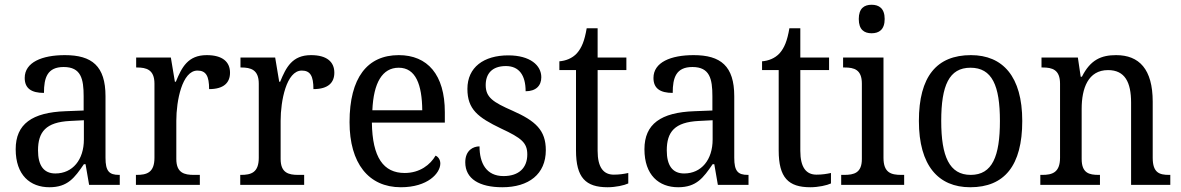

<svg xmlns="http://www.w3.org/2000/svg" viewBox="-20 -778 4970 808"><path d="M188 10C265 10 294 -30 333 -87H340L355 0H484V-42H481C439 -42 424 -58 424 -114V-373C424 -500 367 -546 253 -546C157 -546 84 -516 84 -450C84 -406 112 -387 165 -387C165 -451 179 -496 248 -496C321 -496 332 -446 332 -373V-313L256 -310C115 -305 46 -256 46 -150C46 -41 107 10 188 10ZM213 -48C163 -48 140 -83 140 -145C140 -223 173 -264 275 -269L333 -272V-191C333 -106 286 -48 213 -48Z M552 0H821V-42H796C756 -42 722 -50 722 -109V-270C722 -353 746 -481 811 -481C847 -481 860 -458 860 -403C923 -403 948 -431 948 -472C948 -518 916 -546 850 -546C771 -546 745 -495 720 -434H716L699 -536H553V-494H556C596 -494 630 -485 630 -426V-114C630 -51 597 -42 555 -42H552Z M991 0H1260V-42H1235C1195 -42 1161 -50 1161 -109V-270C1161 -353 1185 -481 1250 -481C1286 -481 1299 -458 1299 -403C1362 -403 1387 -431 1387 -472C1387 -518 1355 -546 1289 -546C1210 -546 1184 -495 1159 -434H1155L1138 -536H992V-494H995C1035 -494 1069 -485 1069 -426V-114C1069 -51 1036 -42 994 -42H991Z M1667 10C1780 10 1833 -49 1833 -90C1833 -107 1823 -119 1813 -123C1791 -85 1747 -50 1683 -50C1594 -50 1547 -115 1545 -262H1852V-306C1852 -464 1779 -546 1658 -546C1526 -546 1451 -451 1451 -264C1451 -91 1531 10 1667 10ZM1757 -314H1547C1552 -430 1589 -493 1658 -493C1730 -493 1756 -421 1757 -314Z M2094 10C2205 10 2277 -45 2277 -146C2277 -230 2234 -269 2137 -312C2055 -348 2024 -368 2024 -420C2024 -467 2050 -500 2109 -500C2164 -500 2192 -462 2192 -394C2235 -394 2258 -417 2258 -453C2258 -503 2211 -545 2119 -545C2016 -545 1947 -495 1947 -404C1947 -318 1991 -284 2089 -237C2175 -197 2199 -177 2199 -128C2199 -72 2164 -37 2099 -37C2026 -37 1998 -92 1998 -162C1972 -162 1938 -146 1938 -95C1938 -25 1998 10 2094 10Z M2537 10C2571 10 2607 2 2624 -6V-50C2605 -46 2587 -43 2563 -43C2520 -43 2495 -73 2495 -143V-483H2616V-536H2495V-659H2449C2440 -606 2428 -577 2408 -554C2388 -532 2360 -522 2334 -520V-483H2404V-145C2404 -30 2445 10 2537 10Z M2834 10C2911 10 2940 -30 2979 -87H2986L3001 0H3130V-42H3127C3085 -42 3070 -58 3070 -114V-373C3070 -500 3013 -546 2899 -546C2803 -546 2730 -516 2730 -450C2730 -406 2758 -387 2811 -387C2811 -451 2825 -496 2894 -496C2967 -496 2978 -446 2978 -373V-313L2902 -310C2761 -305 2692 -256 2692 -150C2692 -41 2753 10 2834 10ZM2859 -48C2809 -48 2786 -83 2786 -145C2786 -223 2819 -264 2921 -269L2979 -272V-191C2979 -106 2932 -48 2859 -48Z M3390 10C3424 10 3460 2 3477 -6V-50C3458 -46 3440 -43 3416 -43C3373 -43 3348 -73 3348 -143V-483H3469V-536H3348V-659H3302C3293 -606 3281 -577 3261 -554C3241 -532 3213 -522 3187 -520V-483H3257V-145C3257 -30 3298 10 3390 10Z M3648 -638C3679 -638 3703 -653 3703 -698C3703 -743 3679 -758 3648 -758C3617 -758 3594 -743 3594 -698C3594 -653 3617 -638 3648 -638ZM3520 0H3785V-42H3773C3730 -42 3698 -51 3698 -114V-536H3528V-494H3534C3575 -494 3607 -485 3607 -426V-109C3607 -50 3574 -42 3532 -42H3520Z M4063 10C4207 10 4282 -81 4282 -269C4282 -456 4200 -546 4066 -546C3922 -546 3847 -456 3847 -269C3847 -81 3929 10 4063 10ZM4065 -42C3975 -42 3941 -120 3941 -269C3941 -418 3974 -493 4064 -493C4155 -493 4188 -418 4188 -269C4188 -120 4156 -42 4065 -42Z M4358 0H4609V-42H4604C4564 -42 4532 -49 4532 -109V-320C4532 -406 4559 -483 4643 -483C4714 -483 4740 -432 4740 -346V0H4905V-42H4900C4859 -42 4831 -51 4831 -114V-350C4831 -487 4774 -546 4677 -546C4615 -546 4569 -527 4533 -455H4528L4516 -536H4363V-494H4368C4408 -494 4441 -485 4441 -426V-114C4441 -51 4407 -42 4366 -42H4358Z"/></svg>

Font: Noto Serif Ethiopic SmCn
Style: Regular
Weight: 400
Width: 4
Designer: Monotype Design Team
Foundry: Monotype Imaging Inc.
Version: Version 2.102